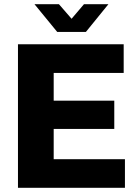

<svg xmlns="http://www.w3.org/2000/svg" viewBox="-20 -899 658 919"><path d="M66 0V-687H572V-550H237V-417H527V-282H237V-137H578V0ZM145 -879H262L348 -780L297 -779L382 -879H499L391 -746H254Z"/></svg>

Font: Archivo SemiCondensed ExtraBold
Style: Regular
Weight: 800
Width: 4
Designer: Hector Gatti
Foundry: Omnibus-Type
Version: Version 2.001